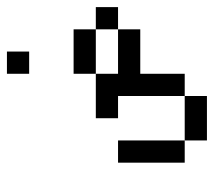

<svg xmlns="http://www.w3.org/2000/svg" viewBox="-51 -551 602 540"><g transform="rotate(-90 250.0 -281.0)"><path d="M375 -500H312.5V-562.5H375ZM62.5 -250H125V-62.5H62.5ZM125 -62.5H250V0H125ZM187.5 -312.5H312.5V-250H437.5V-187.5H312.5V-62.5H250V-250H187.5ZM312.5 -375H437.5V-312.5H312.5ZM437.5 -312.5H500V-250H437.5Z"/></g></svg>

Font: 寒蝉点阵体 16px
Style: Regular
Weight: 400
Designer: Designed by Warren2060
Foundry: ChillType
Version: Version 1.000